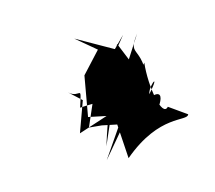

<svg xmlns="http://www.w3.org/2000/svg" viewBox="-107 -680 1012 903"><g transform="rotate(-20 399.0 -228.0)"><path d="M525 -443 511 -421 344 -536 431 -449 330 -357 279 -167 435 -120 292 54 410 -63C441 46 619 -90 587 -105C552 -26 704 -185 586 -154C574 -196 690 -267 584 -167C654 -412 539 -357 630 -457L552 -356ZM648 -84C607 -44 592 -203 615 -317C535 -235 587 -250 476 -273L491 -396L566 -474L508 -425L343 -368L398 -362L266 -119L326 -108L396 -87L392 80C599 -66 712 15 726 -18ZM415 -178C412 -222 376 -162 313 -8L389 -148L217 -108L283 -250L230 -308C276 -259 305 -330 259 -221C458 -215 416 -184 442 -233Z"/></g></svg>

Font: Asimov Silicon
Style: Regular
Weight: 400
Designer: Google
Version: Version 2.000980; 2014